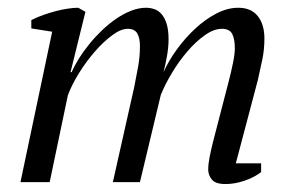

<svg xmlns="http://www.w3.org/2000/svg" viewBox="-20 -460 762 485"><path d="M558.6 -257.8Q564 -278.8 568.6 -301.3Q573.2 -323.7 573.2 -337.9Q573.2 -360.8 566.7 -374Q560.1 -387.2 540.5 -387.2Q520 -387.2 497.1 -370.8Q474.1 -354.5 452.9 -329.6Q431.6 -304.7 414.1 -275.4Q396.5 -246.1 386.2 -220.2L333.5 0H265.1L319.3 -241.2Q324.7 -268.1 329.1 -292.7Q333.5 -317.4 333.5 -343.8Q333.5 -364.3 326.7 -375.7Q319.8 -387.2 302.7 -387.2Q285.2 -387.2 263.2 -370.8Q241.2 -354.5 219.5 -329.6Q197.8 -304.7 179.4 -275.1Q161.1 -245.6 151.4 -219.2L105.5 0H31.7L111.8 -379.9L59.1 -388.2V-409.2Q73.2 -416.5 89.1 -422.1Q105 -427.7 120.8 -431.9Q136.7 -436 151.4 -438.2Q166 -440.4 177.7 -440.4L195.8 -430.2L158.2 -277.8H161.1Q168 -293.9 179.4 -312.3Q190.9 -330.6 205.6 -348.6Q220.2 -366.7 237.5 -383.3Q254.9 -399.9 273.4 -412.6Q292 -425.3 311.3 -432.9Q330.6 -440.4 349.1 -440.4Q359.4 -440.4 369.6 -437Q379.9 -433.6 387.9 -424.6Q396 -415.5 400.9 -399.9Q405.8 -384.3 405.8 -360.4Q405.8 -341.8 402.1 -320.1Q398.4 -298.3 393.1 -277.8Q406.2 -307.1 427.5 -336.2Q448.7 -365.2 473.9 -388.4Q499 -411.6 526.9 -426Q554.7 -440.4 582 -440.4Q614.3 -440.4 631.1 -419.4Q647.9 -398.4 647.9 -362.8Q647.9 -335 642.8 -310.5Q637.7 -286.1 631.3 -257.8L575.7 -47.4H639.6V-25.4Q622.1 -11.7 597.4 -3.4Q572.8 4.9 549.8 4.9Q524.9 4.9 515.4 -6.1Q505.9 -17.1 505.9 -32.7Q505.9 -44.4 509.3 -62.3Q512.7 -80.1 518.1 -101.6Z"/></svg>

Font: PT Astra Serif
Style: Italic
Weight: 400
Italic angle: -16°
Designer: A.Korolkova, I. Chaeva
Foundry: ParaType Ltd
Version: Version 1.001